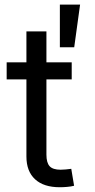

<svg xmlns="http://www.w3.org/2000/svg" viewBox="-20 -805 411 830"><path d="M290 -535.6V-461.9H8.8V-535.6ZM94.2 -669.4H180.7V-136.2Q180.7 -101.6 194.6 -86.4Q208.5 -71.3 242.2 -71.3Q251.5 -71.3 264.4 -72.5Q277.3 -73.7 288.1 -75.2L300.3 -2Q287.1 1.5 270.5 2.9Q253.9 4.4 238.3 4.4Q168.9 4.4 131.6 -30Q94.2 -64.5 94.2 -128.4ZM238.8 -600.6V-785.2H326.2L300.8 -600.6Z"/></svg>

Font: Inter 20pt
Style: Regular
Weight: 400
Version: Version 4.001;git-66647c0bb